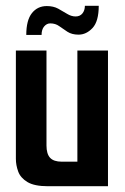

<svg xmlns="http://www.w3.org/2000/svg" viewBox="-20 -645 434 665"><path d="M146 0Q99 0 75 -14.5Q51 -29 43 -51Q35 -73 35 -95V-470H141V-141Q141 -112 153.5 -98.5Q166 -85 194 -85H248V-470H354V0ZM71 -524Q71 -575 90.5 -599.5Q110 -624 142 -624Q165 -624 181.5 -615Q198 -606 212.5 -597Q227 -588 242 -588Q257 -588 265.5 -598.5Q274 -609 274 -625H322Q322 -571 300.5 -548Q279 -525 252 -525Q229 -525 213.5 -535Q198 -545 185 -554.5Q172 -564 154 -564Q142 -564 133 -553.5Q124 -543 124 -524Z"/></svg>

Font: Smooch Sans
Style: Bold
Weight: 700
Designer: Robert E. Leuschke
Foundry: Robert E. Leuschke
Version: Version 1.010